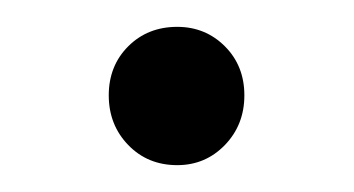

<svg xmlns="http://www.w3.org/2000/svg" viewBox="-20 -418 264 143"><path d="M112 -295Q90 -295 75.5 -310Q61 -325 61 -347Q61 -369 75.5 -383.5Q90 -398 112 -398Q133 -398 147.5 -383.5Q162 -369 162 -347Q162 -325 147.5 -310Q133 -295 112 -295Z"/></svg>

Font: Host Grotesk Light
Style: Regular
Weight: 300
Designer: Doukan Karapınar
Foundry: Element Type
Version: Version 1.003